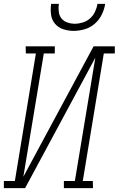

<svg xmlns="http://www.w3.org/2000/svg" viewBox="-53 -975 615 995"><path d="M-33 0V-37H24L133 -698H81L80 -735H231V-698H174L68 -59L432 -735H542V-698H485L376 -37H428L429 0H278V-37H335L441 -676L77 0ZM329 -815Q301 -815 275 -823.5Q249 -832 232 -852Q215 -872 211.5 -899.5Q208 -927 212 -955H252Q249 -935 251.5 -914.5Q254 -894 265.5 -879.5Q277 -865 296 -858.5Q315 -852 335 -852Q355 -852 376 -858.5Q397 -865 413.5 -879.5Q430 -894 439.5 -914.5Q449 -935 452 -955H492Q488 -927 474.5 -899.5Q461 -872 438 -852Q415 -832 386 -823.5Q357 -815 329 -815Z"/></svg>

Font: Iosevka Curly Slab Extralight
Style: Italic
Weight: 200
Italic angle: -9°
Monospace: yes
Designer: Belleve Invis
Foundry: Belleve Invis
Version: Version 22.1.2; ttfautohint (v1.8.4)